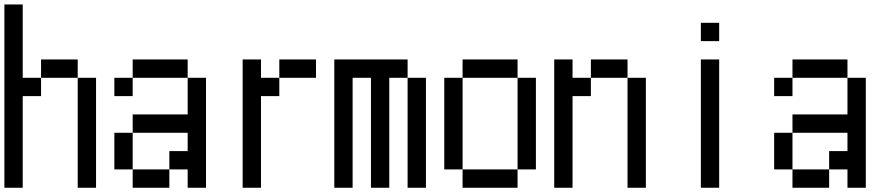

<svg xmlns="http://www.w3.org/2000/svg" viewBox="-20 -937 4040 873"><path d="M0 -83.3V-916.7H83.3V-583.3H166.7V-500H83.3V-83.3ZM166.7 -583.3V-666.7H333.3V-583.3ZM333.3 -83.3V-583.3H416.7V-83.3Z M500 -166.7V-333.3H583.3V-166.7ZM500 -500V-583.3H583.3V-500ZM583.3 -166.7H750V-83.3H583.3ZM583.3 -333.3V-416.7H833.3V-583.3H916.7V-83.3H833.3V-166.7H750V-250H833.3V-333.3ZM583.3 -583.3V-666.7H833.3V-583.3Z M1083.3 -83.3V-666.7H1166.7V-583.3H1250V-500H1166.7V-83.3ZM1416.7 -583.3H1250V-666.7H1416.7Z M1500 -83.3V-666.7H1833.3V-583.3H1750V-83.3H1666.7V-583.3H1583.3V-83.3ZM1833.3 -83.3V-583.3H1916.7V-83.3Z M2000 -166.7V-583.3H2083.3V-166.7ZM2333.3 -166.7V-83.3H2083.3V-166.7ZM2333.3 -583.3H2416.7V-166.7H2333.3ZM2333.3 -666.7V-583.3H2083.3V-666.7Z M2500 -83.3V-666.7H2583.3V-583.3H2666.7V-500H2583.3V-83.3ZM2666.7 -583.3V-666.7H2833.3V-583.3ZM2833.3 -83.3V-583.3H2916.7V-83.3Z M3166.7 -83.3V-666.7H3250V-83.3ZM3166.7 -750V-833.3H3250V-750Z M3500 -166.7V-333.3H3583.3V-166.7ZM3500 -500V-583.3H3583.3V-500ZM3583.3 -166.7H3750V-83.3H3583.3ZM3583.3 -333.3V-416.7H3833.3V-583.3H3916.7V-83.3H3833.3V-166.7H3750V-250H3833.3V-333.3ZM3583.3 -583.3V-666.7H3833.3V-583.3Z"/></svg>

Font: GalmuriMono11 Regular
Style: Regular
Weight: 400
Designer: Lee Minseo (quiple)
Version: Version 2.399;hotconv 1.1.1;makeotfexe 2.6.0 DEVELOPMENT